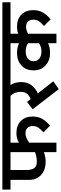

<svg xmlns="http://www.w3.org/2000/svg" viewBox="520 -1050 526 1655"><g transform="rotate(-90 783.5 -223.0)"><path d="M381 -324Q418 -345 464 -345Q527 -345 566.5 -308Q606 -271 606 -204Q606 -156 584.5 -120Q563 -84 527 -55L470 -112Q497 -137 510.5 -156Q524 -175 524 -205Q524 -233 508 -250Q492 -267 460 -267Q429 -267 381 -236V0H299V-108Q256 -93 218 -93Q145 -93 102.5 -132.5Q60 -172 60 -234V-396H-24V-466H674V-396H381ZM145 -396V-260Q145 -215 161 -192Q177 -169 216 -169Q260 -169 299 -185V-396Z M878 -396Q903 -357 903 -304Q903 -250 875 -214Q847 -178 805 -161L910 -27L842 20L669 -205L732 -254L756 -223Q819 -245 819 -306Q819 -361 784 -396H623V-466H986V-396Z M1320 -329Q1347 -340 1381 -340Q1444 -340 1483.5 -303Q1523 -266 1523 -199Q1523 -151 1501.5 -115Q1480 -79 1444 -50L1387 -107Q1414 -132 1427.5 -151Q1441 -170 1441 -200Q1441 -228 1425 -245Q1409 -262 1377 -262Q1354 -262 1320 -245V0H1238V-72Q1202 -55 1154 -55Q1090 -55 1047 -93.5Q1004 -132 1004 -197Q1004 -264 1046.5 -302Q1089 -340 1154 -340Q1200 -340 1238 -322V-396H938V-466H1591V-396H1320ZM1238 -151V-244Q1210 -265 1168 -265Q1131 -265 1107 -248Q1083 -231 1083 -197Q1083 -163 1107 -146Q1131 -129 1168 -129Q1206 -129 1238 -151Z"/></g></svg>

Font: Cambay Devanagari
Style: Regular
Weight: 700
Designer: Pooja Saxena
Foundry: Pooja Saxena
Version: Version 1.095;PS 001.095;hotconv 1.0.70;makeotf.lib2.5.58329